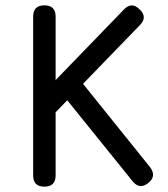

<svg xmlns="http://www.w3.org/2000/svg" viewBox="-20 -698 627 718"><path d="M146 0Q104 0 104 -42V-636Q104 -678 146 -678Q188 -678 188 -636V-398.5L443 -662Q472 -693 502 -663Q533 -634 503 -604L290.5 -384.5L541 -73Q566.5 -39.5 535 -14Q502.5 12.5 476 -20L231.5 -323L188 -278V-42Q188 0 146 0Z"/></svg>

Font: Jura Light
Style: Bold
Weight: 700
Version: Version 5.104